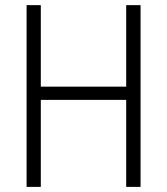

<svg xmlns="http://www.w3.org/2000/svg" viewBox="-20 -731 655 751"><path d="M529.8 0H473.6V-340.3H139.6V0H84V-710.9H139.6V-392.1H473.6V-710.9H529.8Z"/></svg>

Font: Roboto Condensed Light
Style: Regular
Weight: 300
Designer: Google
Version: Version 2.134; 2016